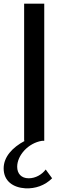

<svg xmlns="http://www.w3.org/2000/svg" viewBox="-62 -770 332 1050"><path d="M223 205 188 157C167 185 132 205 95 205C54 205 32 179 32 142C32 80 92 12 168 0H180V-750H70V0H74C4 37 -42 89 -42 151C-42 220 9 256 78 260C131 262 183 245 223 205Z"/></svg>

Font: Oakes Medium
Style: Regular
Weight: 500
Designer: Samuel Oakes
Foundry: Samuel Oakes
Version: Version 1.003;PS 001.003;hotconv 1.0.88;makeotf.lib2.5.64775